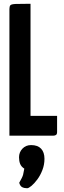

<svg xmlns="http://www.w3.org/2000/svg" viewBox="-20 -720 338 1019"><path d="M30 0V-672Q30 -686 35 -692Q40 -698 63.5 -699Q87 -700 142 -700V-105H283V-20Q283 -8 277.5 -4Q272 0 263 0ZM124 279Q109 279 98 273.5Q87 268 82 250Q99 221 102.5 207.5Q106 194 109 175Q93 165 87 150Q81 135 81 115Q81 88 99 69Q117 50 145 50Q180 50 198 69Q216 88 216 123Q216 154 205 182.5Q194 211 178 232.5Q162 254 147 266.5Q132 279 124 279Z"/></svg>

Font: Yanone Kaffeesatz ExtraLight
Style: Regular
Weight: 200
Designer: Yanone (Cyrillic: Daniel Pouzeot, Huerta Tipografica, and Cyreal)
Foundry: Yanone
Version: Version 2.003